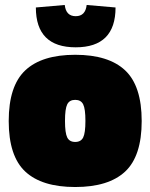

<svg xmlns="http://www.w3.org/2000/svg" viewBox="-20 -738 604 771"><path d="M81.5 -455.5Q148 -518 282 -518Q416 -518 482.5 -455.5Q549 -393 549 -252Q549 -111 482.5 -49Q416 13 282 13Q148 13 81.5 -49Q15 -111 15 -252Q15 -393 81.5 -455.5ZM250 -186Q259 -168 282 -168Q305 -168 314 -186Q323 -204 323 -252.5Q323 -301 314 -319Q305 -337 282 -337Q259 -337 250 -319Q241 -301 241 -252.5Q241 -204 250 -186ZM124 -708 240 -718Q245 -673 284 -673Q323 -673 328 -718L444 -708Q444 -548 284 -548Q124 -548 124 -708Z"/></svg>

Font: Titillium Web
Style: Black
Weight: 900
Version: Version 1.001;PS 35.000;hotconv 1.0.70;makeotf.lib2.5.55311